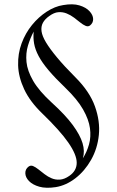

<svg xmlns="http://www.w3.org/2000/svg" viewBox="-20 -732 551 906"><path d="M278 -708Q324 -716 355 -706.5Q386 -697 402.5 -679Q419 -661 419.5 -642.5Q420 -624 405 -612Q396 -605 384 -610Q372 -615 358.5 -626Q345 -637 329 -649Q313 -661 294.5 -668.5Q276 -676 255.5 -674.5Q235 -673 212 -656Q192 -642 182.5 -624.5Q173 -607 176 -584.5Q179 -562 197 -532Q215 -502 249 -461Q283 -420 336 -367Q403 -300 428 -230Q453 -160 446.5 -95.5Q440 -31 410 22Q380 75 336 109Q292 143 243 151Q197 158 165.5 149Q134 140 117 122.5Q100 105 99.5 85.5Q99 66 115 54Q125 47 136 51.5Q147 56 161 67Q175 78 190.5 90Q206 102 224 109.5Q242 117 263 115.5Q284 114 307 98Q342 74 342 36Q342 -2 302.5 -59Q263 -116 179 -197Q121 -253 94 -311Q67 -369 65.5 -424Q64 -479 82 -527.5Q100 -576 131 -614Q162 -652 200.5 -677Q239 -702 278 -708ZM139 -583Q123 -553 112 -517Q101 -481 105 -439.5Q109 -398 136.5 -350.5Q164 -303 224 -248Q288 -190 323 -142.5Q358 -95 369.5 -56.5Q381 -18 371 15Q390 -15 400 -50.5Q410 -86 404.5 -127Q399 -168 372 -215.5Q345 -263 289 -317Q241 -363 210 -399.5Q179 -436 162.5 -467Q146 -498 141 -526Q136 -554 139 -583Z"/></svg>

Font: Cinzel
Style: Regular
Weight: 400
Designer: Natanael Gama
Version: Version 2.000